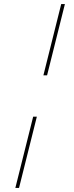

<svg xmlns="http://www.w3.org/2000/svg" viewBox="-20 -780 362 938"><path d="M142 -210H160L73 138H55ZM279 -760H297L210 -412H192Z"/></svg>

Font: IBM Plex Serif Thin
Style: Italic
Weight: 100
Italic angle: -14°
Designer: Mike Abbink, Paul van der Laan, Pieter van Rosmalen
Foundry: Bold Monday
Version: Version 3.001